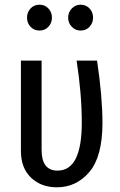

<svg xmlns="http://www.w3.org/2000/svg" viewBox="-20 -785 511 817"><path d="M416 -262Q416 -119 360.5 -53.5Q305 12 222 12Q155 12 112 -29Q69 -70 69 -143V-527H157V-147Q157 -59 225 -59Q328 -59 328 -263Q328 -385 306 -527H393Q416 -373 416 -262ZM201 -710Q201 -687 186 -671Q171 -655 148 -655Q125 -655 110 -671Q95 -687 95 -710Q95 -733 110 -749Q125 -765 148 -765Q171 -765 186 -749Q201 -733 201 -710ZM376 -710Q376 -687 361 -671Q346 -655 323 -655Q301 -655 285.5 -671Q270 -687 270 -710Q270 -733 285.5 -749Q301 -765 323 -765Q346 -765 361 -749Q376 -733 376 -710Z"/></svg>

Font: Fira Sans Extra Condensed
Style: Regular
Weight: 400
Width: 1
Designer: Carrois Corporate & Edenspiekermann AG
Foundry: Carrois Corporate GbR & Edenspiekermann AG
Version: Version 4.203